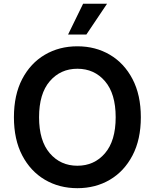

<svg xmlns="http://www.w3.org/2000/svg" viewBox="-20 -981 815 1011"><path d="M721.6 -363.6Q721.6 -246.1 677.7 -162.5Q633.9 -78.8 558.4 -34.4Q483 9.9 387.4 9.9Q291.9 9.9 216.3 -34.6Q140.6 -79.2 96.9 -162.8Q53.3 -246.4 53.3 -363.6Q53.3 -481.2 96.9 -564.8Q140.6 -648.4 216.3 -692.8Q291.9 -737.2 387.4 -737.2Q483 -737.2 558.4 -692.8Q633.9 -648.4 677.7 -564.8Q721.6 -481.2 721.6 -363.6ZM589.1 -363.6Q589.1 -487.9 532.8 -553.4Q476.6 -619 387.4 -619Q298.7 -619 242.2 -553.4Q185.7 -487.9 185.7 -363.6Q185.7 -239.7 242.2 -174Q298.7 -108.3 387.4 -108.3Q476.6 -108.3 532.8 -174Q589.1 -239.7 589.1 -363.6ZM338.4 -799 417.6 -961.3H543.7L434.7 -799Z"/></svg>

Font: Inter UI Semi Bold
Style: Regular
Weight: 600
Designer: Rasmus Andersson
Foundry: rsms
Version: 3.2;8d6f07862